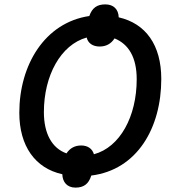

<svg xmlns="http://www.w3.org/2000/svg" viewBox="-20 -794 786 875"><path d="M324 61C361 61 384 45 396 6C605 -20 715 -211 715 -434C715 -589 644 -687 521 -715C520 -751 498 -774 460 -774C422 -774 400 -758 387 -721C184 -691 68 -498 68 -280C68 -129 140 -27 264 0C265 36 286 61 324 61ZM408 -91C401 -116 380 -131 350 -131C321 -131 299 -119 283 -95C216 -119 180 -186 180 -283C180 -450 257 -590 375 -623C381 -597 403 -582 434 -582C463 -582 486 -594 502 -619C566 -593 603 -533 603 -433C603 -263 527 -123 408 -91Z"/></svg>

Font: Noto Sans Medium
Style: Italic
Weight: 500
Italic angle: -12°
Designer: Monotype Design Team
Foundry: Monotype Imaging Inc.
Version: Version 2.013